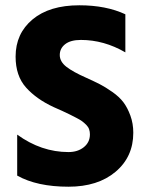

<svg xmlns="http://www.w3.org/2000/svg" viewBox="-20 -698 554 726"><path d="M484 -196Q484 -105 417 -48.5Q350 8 239 8Q120 8 45 -34V-189Q136 -123 239 -123Q274 -123 297 -141.5Q320 -160 320 -190Q320 -200 317 -209Q314 -218 306 -226Q298 -234 290.5 -239.5Q283 -245 268.5 -252.5Q254 -260 244 -265Q234 -270 214.5 -279Q195 -288 183 -293Q118 -323 78.5 -367Q39 -411 39 -484Q39 -571 103 -624.5Q167 -678 280 -678Q381 -678 454 -644V-500Q373 -547 286 -547Q247 -547 226.5 -531Q206 -515 206 -490Q206 -465 231 -445.5Q256 -426 306 -404Q337 -390 357.5 -379.5Q378 -369 404.5 -350.5Q431 -332 446.5 -311.5Q462 -291 473 -261Q484 -231 484 -196Z"/></svg>

Font: Hind Guntur
Style: Bold
Weight: 700
Designer: Manushi Parikh, Hitesh Malaviya
Foundry: Indian Type Foundry
Version: Version 1.002;PS 1.0;hotconv 1.0.86;makeotf.lib2.5.63406; tt